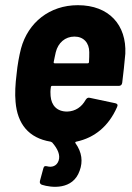

<svg xmlns="http://www.w3.org/2000/svg" viewBox="-20 -542 509 740"><path d="M239 -112C199 -112 178 -136 175 -172C174 -182 174 -193 176 -206C176 -209 178 -211 181 -211H438C445 -211 450 -215 451 -223C455 -254 460 -300 463 -335C468 -445 401 -522 280 -522C171 -522 88 -455 61 -355C54 -328 47 -290 44 -257C39 -217 37 -181 40 -149C47 -65 90 -10 175 4C177 5 179 6 181 7C203 32 213 56 206 77C199 98 180 104 162 99C154 97 149 98 147 107L134 155C132 163 135 167 141 170C178 182 261 191 287 116C300 81 296 45 271 10C269 7 270 5 274 4C345 -11 399 -56 431 -129C435 -137 433 -142 425 -144L326 -165C318 -167 314 -163 310 -157C295 -130 271 -113 239 -112ZM267 -401C302 -401 324 -377 324 -341C324 -329 324 -316 323 -303C323 -300 321 -298 318 -298H191C188 -298 186 -300 187 -303C190 -317 192 -329 195 -341C204 -377 231 -401 267 -401Z"/></svg>

Font: Barlow Semi Condensed
Style: Bold Italic
Weight: 700
Width: 4
Italic angle: -7°
Designer: Jeremy Tribby
Foundry: Tribby Type
Version: Version 1.422;hotconv 1.0.109;makeotfexe 2.5.65596